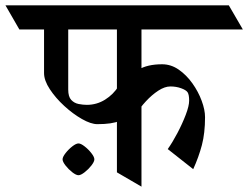

<svg xmlns="http://www.w3.org/2000/svg" viewBox="-74 -677 923 714"><path d="M415 -657.2 467.3 -567.4H-2L-53.7 -657.2ZM776.9 -657.2 829.1 -567.4H357.9L305.7 -657.2ZM360.8 -36.1V-653.3H452.1V17.1ZM415.5 -403.8 418 -257.8Q397.9 -239.3 370.4 -227.3Q342.8 -215.3 288.1 -215.3Q264.2 -215.3 230.7 -234.4Q197.3 -253.4 165 -283Q132.8 -312.5 111.3 -345.2Q89.8 -377.9 89.8 -405.3V-635.3H179.7V-343.8Q179.7 -317.4 190.9 -305.4Q202.1 -293.5 218.3 -290.3Q234.4 -287.1 249 -287.1Q285.6 -287.1 316.7 -306.4Q347.7 -325.7 367.4 -357.2Q387.2 -388.7 389.2 -424.8ZM387.2 -229.5 385.3 -371.1Q407.2 -397.5 440.7 -417.7Q474.1 -438 528.8 -438Q562 -438 590.8 -418Q619.6 -397.9 641.6 -366.9Q663.6 -335.9 676 -302.2Q688.5 -268.6 688.5 -241.2Q688.5 -182.1 676.8 -137.5Q665 -92.8 644.5 -47.9L549.8 -122.6Q567.4 -147.5 585.7 -182.1Q604 -216.8 616.7 -250Q629.4 -283.2 629.4 -302.7Q629.4 -325.2 623.5 -334Q617.7 -342.3 599.4 -348.9Q581.1 -355.5 559.6 -355.5Q538.6 -355.5 514.6 -339.8Q490.7 -324.2 468.8 -300.5Q446.8 -276.9 431.9 -251.7Q417 -226.6 414.1 -207.5ZM158.7 -84.5Q158.7 -93.3 169.7 -107.4Q180.7 -121.6 194.8 -132.6Q209 -143.6 217.8 -143.6Q226.6 -143.6 240.7 -132.6Q254.9 -121.6 265.9 -107.4Q276.9 -93.3 276.9 -84.5Q276.9 -75.7 265.9 -61.5Q254.9 -47.4 240.7 -36.4Q226.6 -25.4 217.8 -25.4Q209 -25.4 194.8 -36.4Q180.7 -47.4 169.7 -61.5Q158.7 -75.7 158.7 -84.5Z"/></svg>

Font: Annapurna SIL
Style: Bold
Weight: 700
Designer: Peter Martin, Annie Olsen
Foundry: SIL International
Version: Version 2.000